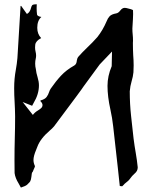

<svg xmlns="http://www.w3.org/2000/svg" viewBox="-20 -847 705 893"><path d="M77.1 25.4Q72.3 15.6 66.4 5.9Q50.8 -19 47.9 -42L47.4 -102.5Q47.4 -153.3 48.8 -203.6Q50.3 -253.9 50.3 -306.2Q49.8 -340.3 47.9 -374Q45.9 -405.3 45.9 -436.5Q45.9 -481.4 53.7 -522.9Q58.6 -549.8 61 -577.1Q64 -619.6 75.7 -819.3H78.6Q96.7 -794.9 105 -782.2L109.9 -785.2Q119.6 -792.5 124 -809.1Q126 -817.9 129.6 -822.5Q133.3 -827.1 150.9 -827.1L150.4 -808.6Q150.4 -793.9 152.3 -778.8Q154.8 -771 172.4 -768.1Q153.3 -751.5 153.3 -717.8Q153.3 -688.5 171.4 -669.9Q146.5 -656.7 144 -639.6Q143.1 -632.8 143.1 -626Q143.1 -616.2 145.5 -606.7Q147.9 -597.2 147.9 -588.4Q147.9 -581.5 146.5 -575.7Q143.6 -563.5 143.6 -551.3Q143.6 -537.6 147 -524.4V-523.9Q148.4 -508.8 154.8 -487.8Q161.1 -466.8 161.1 -450.2Q161.1 -409.2 136.7 -368.7L129.4 -355L85.4 -372.6L132.8 -312.5Q142.6 -325.2 155.3 -332.5Q163.6 -337.4 170.7 -343.5Q177.7 -349.6 177.7 -358.4Q177.7 -367.2 168 -376.5L168.5 -379.9Q189 -385.3 196.8 -396Q204.6 -406.7 208 -418Q210.9 -427.2 215.8 -434.6Q237.8 -466.8 262.9 -494.1Q288.1 -521.5 325.7 -542.5Q336.4 -548.8 337.4 -565.9Q338.9 -575.7 343.3 -582Q363.3 -604.5 385.3 -625.5Q410.2 -648.9 432.6 -674.3Q458 -706.1 476.1 -748.5Q481 -761.7 489.7 -771.2Q498.5 -780.8 520.5 -784.7Q530.3 -786.1 539.6 -798.3Q548.8 -810.5 560.1 -810.5Q563.5 -810.5 567.9 -809.6Q592.8 -804.2 598.6 -799.8L599.1 -781.7Q599.1 -766.6 595.7 -714.4Q595.7 -699.7 597.2 -686Q598.6 -674.3 598.6 -657.2L598.1 -647Q598.1 -618.2 599.6 -589.8Q601.6 -565.9 601.6 -542.5Q601.6 -526.4 600.6 -510.7Q598.6 -490.2 592.3 -469.7Q585.4 -446.3 583.5 -422.4Q583.5 -363.8 589.8 -306.6Q591.3 -295.4 592.3 -283.7Q600.6 -196.3 611.3 -136.2Q617.2 -102.5 620.6 -68.8Q620.6 -51.3 606 -39.6Q593.3 -28.3 585.9 -17.3Q578.6 -6.3 562.5 5.4Q559.1 7.8 555.7 12.2Q552.2 16.6 548.3 19.5Q546.4 19.5 544.9 19L537.1 18.1L527.8 -68.4L506.3 -260.3Q502 -298.8 493.7 -336.4Q480 -397.9 480 -447.8Q480 -493.2 499.5 -539.1L501 -607.4L443.8 -547.4Q428.2 -525.4 425.8 -522.9L368.2 -444.3Q368.2 -441.9 231.4 -259.3Q221.7 -248 211.9 -240.2Q167.5 -202.1 153.8 -164.6L148.4 -150.9Q135.7 -121.1 135.7 -103Q135.7 -89.8 141.6 -76.7Q142.6 -75.7 142.6 -73.7Q142.1 -69.8 137.2 -60.1L132.8 -49.3L132.3 -48.3Q127.9 -43.9 127.9 -39.6Q126 -22 123.8 -12.5Q121.6 -2.9 115.7 2.4Q112.8 4.9 110.8 7.3Q108.9 9.8 106 12.2Q98.6 18.6 77.1 25.4Z"/></svg>

Font: Unutterable
Style: Regular
Weight: 400
Designer: GGBotNet
Foundry: f0n7.com
Version: 1.00